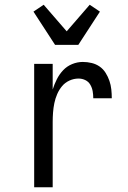

<svg xmlns="http://www.w3.org/2000/svg" viewBox="-20 -789 540 809"><path d="M124 0V-520H202V-412Q209 -434 219.5 -455Q230 -476 246 -493Q262 -510 284 -519Q306 -528 329 -528Q348 -528 366.5 -523.5Q385 -519 400 -508.5Q415 -498 425 -482Q435 -466 441 -448.5Q447 -431 449 -412.5Q451 -394 451 -375H373Q373 -390 370.5 -404.5Q368 -419 360.5 -432Q353 -445 339.5 -451.5Q326 -458 311 -458Q291 -458 272.5 -449.5Q254 -441 241.5 -426Q229 -411 221 -392.5Q213 -374 209 -354.5Q205 -335 203.5 -315Q202 -295 202 -276V0ZM212 -600 121 -740 164 -769 261 -657 358 -769 401 -740 310 -600Z"/></svg>

Font: Iosevka NFM
Style: Regular
Weight: 400
Monospace: yes
Designer: Belleve Invis
Foundry: Belleve Invis
Version: Version 29.0.4; ttfautohint (v1.8.4);Nerd Fonts 3.3.0